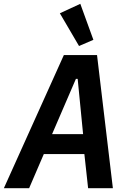

<svg xmlns="http://www.w3.org/2000/svg" viewBox="-48 -987 668 1007"><path d="M544 0 460.9 -698.2H286.9L-27.7 0H104.8L181.8 -179H394.5L414.1 0ZM225.1 -283.4 350.1 -573.2H359.4L387.8 -283.4ZM266 -917.3 366.5 -745.7 441.8 -778.1 373.2 -967Z"/></svg>

Font: Margiela Mono Italic SmBold It
Style: Regular
Weight: 600
Designer: Mike Abbink, Paul van der Laan, Pieter van Rosmalen
Foundry: Bold Monday
Version: Version 2.003 2021